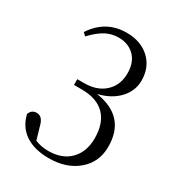

<svg xmlns="http://www.w3.org/2000/svg" viewBox="-180 -855 907 984"><g transform="rotate(30 273.5 -363.5)"><path d="M256 15Q171 15 117 -21Q63 -57 47 -126Q58 -156 88 -156Q123 -156 135 -106L157 -31Q193 -16 235 -16Q317 -16 363.5 -63.5Q410 -111 410 -191Q410 -280 363.5 -327.5Q317 -375 227 -375H181V-409H222Q297 -409 342 -450Q389 -492 389 -564Q389 -630 350 -667Q314 -700 259 -700Q219 -700 184 -682Q148 -663 106 -619L89 -635Q159 -742 282 -742Q367 -742 418.5 -693.5Q470 -645 470 -567Q470 -508 429 -462Q385 -413 307 -394Q492 -366 492 -188Q492 -97 426 -41Q360 15 256 15Z"/></g></svg>

Font: GenRyuMin TW R
Style: Regular
Weight: 400
Version: Version 1.501;PS 1;hotconv 16.6.51;makeotf.lib2.5.65220